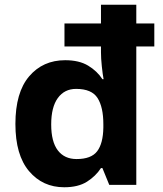

<svg xmlns="http://www.w3.org/2000/svg" viewBox="-20 -780 689 810"><path d="M251 10Q160 10 102.5 -58Q45 -126 45 -257Q45 -390 103 -458Q161 -526 255 -526Q314 -526 352 -503Q390 -480 412 -446H417Q413 -467 409.5 -500.5Q406 -534 406 -559V-584H252V-681H406V-760H555V-681H631V-584H555V0H441L412 -71H406Q384 -37 347 -13.5Q310 10 251 10ZM303 -109Q365 -109 390 -142Q415 -175 416 -242V-256Q416 -328 391.5 -366.5Q367 -405 301 -405Q252 -405 224 -366.5Q196 -328 196 -255Q196 -182 224 -145.5Q252 -109 303 -109Z"/></svg>

Font: Noto Sans Sinhala
Style: Bold
Weight: 700
Designer: Jelle Bosma - Monotype Design Team
Foundry: Monotype Imaging Inc.
Version: Version 2.006; ttfautohint (v1.8.4.7-5d5b)